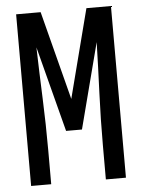

<svg xmlns="http://www.w3.org/2000/svg" viewBox="-53 -777 605 819"><g transform="rotate(-5 250.0 -367.5)"><path d="M47 0V-735H152L250 -355L348 -735H453V0H367V-147Q367 -257 371.5 -367Q376 -477 379 -587L284 -221H216L121 -587Q124 -477 128.5 -367Q133 -257 133 -147V0Z"/></g></svg>

Font: Iosevka Fixed Medium
Style: Regular
Weight: 500
Monospace: yes
Designer: Belleve Invis
Foundry: Belleve Invis
Version: Version 32.3.0